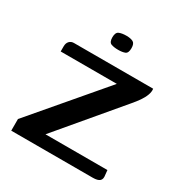

<svg xmlns="http://www.w3.org/2000/svg" viewBox="-129 -617 678 714"><g transform="rotate(30 209.5 -260.0)"><path d="M134 -52H400L402 -32Q405 -15 396.5 -7.5Q388 0 367 0H17V-50L270 -347H29V-369Q29 -383 36.5 -391Q44 -399 56 -399H396Q398 -387 392.5 -372Q387 -357 376.5 -342Q366 -327 354 -313ZM211 -459Q192 -459 180.5 -463.5Q169 -468 169 -489Q169 -510 181 -515Q193 -520 212 -520Q230 -520 240.5 -514.5Q251 -509 251 -489Q251 -468 240 -463.5Q229 -459 211 -459Z"/></g></svg>

Font: Genos Thin Medium
Style: Regular
Weight: 500
Version: Version 1.010